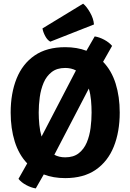

<svg xmlns="http://www.w3.org/2000/svg" viewBox="-20 -954 709 1044"><path d="M38 -342Q38 -446.5 70.2 -526.8Q102.5 -607 168.2 -652.2Q234 -697.5 334.5 -697.5Q398.5 -697.5 450 -678L495 -756Q520.5 -752 547 -737.8Q573.5 -723.5 589.5 -704.5L540.5 -618Q586.5 -570.5 608.8 -499.5Q631 -428.5 631 -342Q631 -237.5 598.8 -157Q566.5 -76.5 500.8 -31Q435 14.5 334.5 14.5Q270 14.5 218 -5.5L174.5 70.5Q149 66.5 122.5 52.2Q96 38 80.5 18.5L128 -65.5Q82.5 -113 60.2 -184.2Q38 -255.5 38 -342ZM190.5 -342Q190.5 -310 193.8 -276Q197 -242 206 -211.5L393 -571Q367.5 -584.5 334.5 -584.5Q289.5 -584.5 261 -562.2Q232.5 -540 217.2 -504Q202 -468 196.2 -425.5Q190.5 -383 190.5 -342ZM478 -342Q478 -374.5 475 -408.2Q472 -442 463 -472.5L275.5 -112.5Q301 -98.5 334.5 -98.5Q380 -98.5 408.2 -120.8Q436.5 -143 451.8 -179.2Q467 -215.5 472.5 -258.2Q478 -301 478 -342ZM432 -934Q450 -920 469.2 -886.8Q488.5 -853.5 491 -821L253.5 -727.5Q237.5 -736 225.8 -758Q214 -780 211 -799.5Z"/></svg>

Font: Signika Negative SC
Style: Bold
Weight: 700
Designer: Anna Giedryś
Foundry: Anna Giedryś
Version: Version 2.000; ttfautohint (v1.8.3) -l 8 -r 50 -G 200 -x 9 -